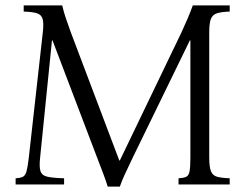

<svg xmlns="http://www.w3.org/2000/svg" viewBox="-20 -685 921 713"><path d="M380 8Q373 -15 364 -38.5Q355 -62 339 -104L175 -535H173L129 -100Q125 -65 130.5 -49Q136 -33 157 -28.5Q178 -24 218 -23V0H38V-23Q56 -24 65 -28.5Q74 -33 78.5 -49Q83 -65 87 -100L139 -565Q143 -600 138 -615.5Q133 -631 116.5 -636Q100 -641 68 -642V-665H211Q217 -639 225 -616Q233 -593 243 -565L423 -89H425L654 -565Q666 -591 676.5 -615.5Q687 -640 696 -665H833V-642Q803 -641 786.5 -636Q770 -631 763.5 -615.5Q757 -600 757 -565V-100Q757 -65 763.5 -49Q770 -33 786.5 -28.5Q803 -24 833 -23V0H643V-23Q662 -24 671.5 -28.5Q681 -33 684 -49Q687 -65 687 -100V-535H685L475 -104Q455 -62 444 -38.5Q433 -15 425 8Z"/></svg>

Font: Bona Nova
Style: Italic
Weight: 400
Italic angle: -4°
Designer: Mateusz Machalski
Foundry: Capitalics
Version: Version 4.001; ttfautohint (v1.8.3)